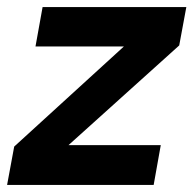

<svg xmlns="http://www.w3.org/2000/svg" viewBox="-32 -521 545 541"><path d="M-12 0 8 -108 317 -390H68L88 -501H493L473 -393L161 -112H421L401 0Z"/></svg>

Font: DM Sans 17pt
Style: Bold Italic
Weight: 700
Italic angle: -10°
Version: Version 4.004;gftools[0.9.30]